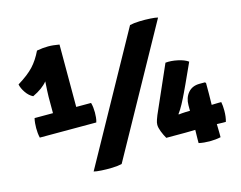

<svg xmlns="http://www.w3.org/2000/svg" viewBox="-97 -838 1244 993"><g transform="rotate(-15 525.5 -341.0)"><path d="M290.5 -301H166V-433Q166 -444 167.2 -466.2Q168.5 -488.5 170 -514Q171.5 -539.5 171 -559L170 -680Q186 -683 201.2 -684.5Q216.5 -686 230.5 -686Q245.5 -686 259 -684.5Q272.5 -683 290.5 -680ZM116 -346Q126 -346 142 -346Q158 -346 166 -346H290.5Q299.5 -346 317.8 -346Q336 -346 345 -346H370Q373.5 -334 375 -320.2Q376.5 -306.5 376.5 -293.5Q376.5 -281.5 375.2 -267.8Q374 -254 370 -241.5H67.5Q64.5 -254.5 63.2 -267.5Q62 -280.5 62 -293.5Q62 -305 63.2 -319.5Q64.5 -334 67.5 -346ZM32.5 -535.5Q89 -570 118.5 -602Q148 -634 170 -680L211 -606.5Q196 -547.5 170 -515Q144 -482.5 90 -457Q68.5 -467.5 52.5 -491Q36.5 -514.5 32.5 -535.5ZM669 -683Q690 -688 720.8 -689Q751.5 -690 779.2 -688.2Q807 -686.5 819 -683L441 0Q420.5 5 389.8 6Q359 7 331.2 5.2Q303.5 3.5 291 0ZM699 -71Q688 -90 679.8 -111.2Q671.5 -132.5 671.5 -148Q671.5 -159.5 676.8 -174.5Q682 -189.5 685 -196.5L795.5 -447.5Q824.5 -450.5 860 -443Q895.5 -435.5 915.5 -421L866 -312.5Q859 -297.5 846.5 -271Q834 -244.5 819.5 -217.5Q805 -190.5 791.5 -173L793.5 -171Q808.5 -173 827.8 -173.8Q847 -174.5 863.2 -174.8Q879.5 -175 885 -175H970.5Q978.5 -175 987.5 -175.5Q996.5 -176 1006 -176H1021.5Q1023.5 -166.5 1024.5 -154.5Q1025.5 -142.5 1025.5 -129.5Q1025.5 -112.5 1023.5 -97.5Q1021.5 -82.5 1018 -71H1001.5Q995 -71 985.2 -71.5Q975.5 -72 970 -72H854.5Q845 -72 829.8 -71.5Q814.5 -71 801 -71ZM853.5 -22Q853.5 -38 854 -49Q854.5 -60 854.5 -72V-152Q854.5 -158.5 854 -167.2Q853.5 -176 853.5 -182.5V-204Q853.5 -244 875.8 -270.2Q898 -296.5 938 -296.5H966L971 -292V-235.5Q971 -219.5 970.5 -204.5Q970 -189.5 970 -175V-72Q970 -60 970.5 -49Q971 -38 971 -22V-1.5Q957.5 1.5 942 3Q926.5 4.5 912 4.5Q897.5 4.5 882.2 3Q867 1.5 853.5 -1.5Z"/></g></svg>

Font: Signika
Style: Bold
Weight: 700
Designer: Anna Giedry
Foundry: Anna Giedry
Version: Version 2.001